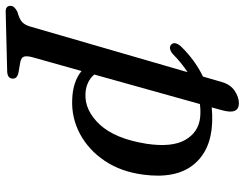

<svg xmlns="http://www.w3.org/2000/svg" viewBox="-170 -490 838 657"><g transform="rotate(90 248.5 -161.0)"><path d="M104 -333.5Q96 -326.5 87 -324.5Q78 -322.5 72 -328.5Q65 -335 68.2 -345.2Q71.5 -355.5 82 -365.5Q127.5 -411 181.5 -437L200 -501Q208.5 -531 230.2 -545.5Q252 -560 272.5 -560Q312.5 -560 297 -503.5L287 -467Q312.5 -469.5 339 -468.5Q435 -464.5 483.5 -404Q532 -343.5 517 -232Q507 -156 469.8 -100.8Q432.5 -45.5 377.8 -16.2Q323 13 260.5 10.5Q199 8.5 162.5 -21.5L116 144Q110 165 113.2 175.2Q116.5 185.5 134.5 188.5L166.5 194Q188.5 198 188.5 213Q189 232.5 162 233L-39 238Q-60.5 239 -60.5 221.5Q-60.5 208 -40 198Q-15 191 -5 181.8Q5 172.5 10.5 153.5L166.5 -384.5Q135 -364 104 -333.5ZM238.5 -35Q297 -31.5 345.8 -84Q394.5 -136.5 411.5 -244Q424.5 -331 398 -376.8Q371.5 -422.5 320 -427.5Q298 -429.5 275.5 -426.5L174.5 -65Q198.5 -37.5 238.5 -35Z"/></g></svg>

Font: Fraunces 9pt S000
Style: Italic
Weight: 400
Italic angle: -16°
Version: Version 1.000; ttfautohint (v1.8.3)